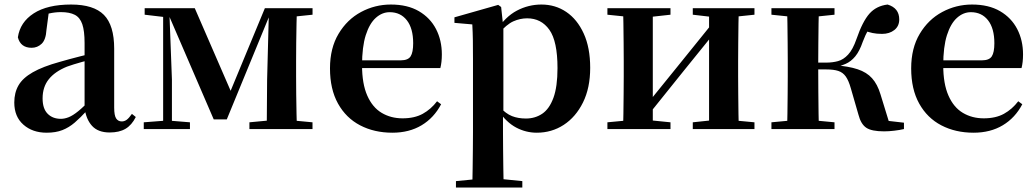

<svg xmlns="http://www.w3.org/2000/svg" viewBox="-20 -572 4591 851"><path d="M186.6 16.2Q124.2 16.2 83.8 -19.4Q43.3 -54.9 43.3 -117.6Q43.3 -161.2 62 -193.6Q80.7 -226.1 125.1 -251.5Q169.6 -277 245.4 -297.9Q284.8 -309.4 334.4 -322Q384 -334.6 424 -344.4V-318.9Q384 -308.9 344 -297.6Q303.9 -286.4 277.1 -276.7Q223.3 -254.9 196.1 -220.6Q168.8 -186.4 168.8 -135.9Q168.8 -90.4 191.1 -67.9Q213.3 -45.3 250 -45.3Q266.3 -45.3 284.7 -52.6Q303.1 -59.9 327.4 -79.7Q351.8 -99.4 385.3 -135.5L400.8 -82.4H365.7Q336.6 -50.6 311.2 -28.7Q285.7 -6.8 256.4 4.7Q227 16.2 186.6 16.2ZM466.1 15.2Q414.6 15.2 387.9 -14.2Q361.2 -43.6 354.9 -94V-96.5V-381.4Q354.9 -434.7 344.8 -464.5Q334.7 -494.3 311.6 -506.3Q288.5 -518.3 250 -518.3Q224.4 -518.3 197.3 -512.2Q170.2 -506.1 133.8 -491.2L196.1 -516.3L185.9 -439.2Q183.3 -395.9 164.6 -378Q145.8 -360.2 120.3 -360.2Q71.1 -360.2 59.2 -406.5Q68.9 -473.5 129.4 -512.7Q189.9 -551.9 295.1 -551.9Q395.4 -551.9 440.7 -505.9Q486.1 -459.8 486.1 -356.2V-94.8Q486.1 -60.3 494.8 -47Q503.6 -33.8 519.7 -33.8Q531.3 -33.8 541.3 -40.9Q551.3 -48.1 564.7 -67.2L581.9 -53.4Q564 -17.5 536.2 -1.1Q508.4 15.2 466.1 15.2Z M927.3 -42.8 725.5 -510.6H715.7V-535.7H843.3L1013.1 -144.6H991.9L1154 -535.7H1187.2V-512.1H1178.2L985.2 -42.8ZM1162.3 0 1163.9 -217.9 1172.2 -535.7H1296.1Q1295.1 -511 1294.3 -468.7Q1293.4 -426.4 1292.9 -381Q1292.4 -335.7 1292.4 -301.2V-234.8Q1292.4 -200 1292.9 -154.7Q1293.4 -109.4 1294.3 -67.4Q1295.1 -25.5 1296.1 0ZM617.2 0V-29.9L712.9 -37.3H731.5L821.9 -29.9V0ZM1085.5 0V-29.9L1194.3 -40.2H1256.6L1365.1 -29.9V0ZM621.2 -506.8V-535.7H727.8V-495.5H716.5ZM703.1 0V-535.7H730.1L742 -219.6V0ZM1224.6 -495.5V-535.7H1365.3V-506.8L1256.9 -495.5Z M1719.2 16.2Q1638.8 16.2 1576.2 -16.5Q1513.6 -49.1 1478.1 -113Q1442.6 -176.9 1442.6 -268.8Q1442.6 -358.8 1480.6 -422.2Q1518.5 -485.7 1580.2 -518.8Q1641.9 -551.9 1712.4 -551.9Q1786.1 -551.9 1836.5 -522.5Q1886.8 -493.1 1912.6 -443.2Q1938.4 -393.3 1938.4 -330.9Q1938.4 -296.1 1931.7 -270.2H1501.1V-304.6H1756.4Q1788.5 -304.6 1799.9 -322.2Q1811.3 -339.8 1811.3 -380.4Q1811.3 -446.3 1783.2 -482.2Q1755.1 -518 1707.1 -518Q1673.7 -518 1645.6 -492.9Q1617.6 -467.8 1601.1 -416Q1584.7 -364.1 1584.7 -282.7Q1584.7 -200.5 1607.9 -148.2Q1631 -95.8 1671.8 -71.7Q1712.5 -47.5 1764.4 -47.5Q1817.4 -47.5 1853.9 -67.7Q1890.3 -87.9 1917.2 -123.2L1935.1 -109.9Q1903.6 -49.8 1848.7 -16.8Q1793.7 16.2 1719.2 16.2Z M2000.9 259.3V230.8L2110 220.1H2189.4L2295.1 230.8V259.3ZM2073.4 259.3Q2074.4 217.3 2074.9 174.2Q2075.4 131 2075.9 89.9Q2076.4 48.8 2076.4 13.8V-308.7Q2076.4 -358.5 2075.9 -393Q2075.4 -427.5 2073.4 -463.8L1994.2 -470.7V-495.2L2188.2 -550.4L2201.2 -540.9L2209.8 -460.8L2211.1 -455V-75.6L2209.4 -63V13Q2209.4 47.8 2209.9 89.3Q2210.4 130.8 2210.9 174Q2211.4 217.3 2212.4 259.3ZM2359.1 16.2Q2311 16.2 2267.7 -6.7Q2224.4 -29.6 2188.3 -82.3H2176.1L2194.6 -97.8Q2222.5 -67.8 2249.5 -57.3Q2276.6 -46.7 2311.1 -46.7Q2351.7 -46.7 2383.3 -67.9Q2414.8 -89.1 2432.9 -138.2Q2451 -187.4 2451 -270.1Q2451 -389.4 2414.9 -440.1Q2378.8 -490.8 2316.6 -490.8Q2285.3 -490.8 2255.4 -477.5Q2225.5 -464.2 2188 -421.1L2173.1 -437.5H2181.5Q2219.3 -497.6 2270.7 -524.8Q2322.1 -551.9 2379.6 -551.9Q2441.4 -551.9 2489.9 -519.1Q2538.5 -486.2 2567.2 -423.5Q2595.9 -360.9 2595.9 -271.4Q2595.9 -182.3 2564 -117.9Q2532.1 -53.5 2478.7 -18.6Q2425.3 16.2 2359.1 16.2Z M2672.2 0V-29.9L2781 -40.2H2849.4L2951.8 -29.9V0ZM3050.6 0V-29.9L3147.5 -40.2H3215.3L3324 -29.9V0ZM2740.9 0Q2742.6 -25.5 2743.1 -67.4Q2743.6 -109.4 2744.1 -154.7Q2744.6 -200 2744.6 -234.8V-301.2Q2744.6 -335.7 2744.1 -381Q2743.6 -426.4 2743.1 -468.7Q2742.6 -511 2740.9 -535.7H2873.4V0ZM2844.7 -51.6 2796.4 -77.8H2821.4L2980.6 -274.4L3151 -485.4L3198.7 -460.9H3174.5L3010.2 -257.7ZM3122.8 0V-535.7H3254.6Q3253.6 -511 3253.1 -468.7Q3252.6 -426.4 3252.1 -381Q3251.6 -335.7 3251.6 -301.2V-234.8Q3251.6 -200 3252.1 -154.7Q3252.6 -109.4 3253.1 -67.4Q3253.6 -25.5 3254.6 0ZM2672.2 -506.8V-535.7H2951.8V-506.8L2849.7 -495.5H2782ZM3050.6 -506.8V-535.7H3324V-506.8L3215.5 -495.5H3147.8Z M3399.2 0V-29.9L3509 -40.2H3570.6L3678.8 -29.9V0ZM3399.2 -506.8V-535.7H3678.8V-506.8L3570.6 -495.5H3509ZM3467.9 0Q3469.6 -25.5 3470.1 -67.4Q3470.6 -109.4 3471.1 -154.7Q3471.6 -200 3471.6 -234.8V-301.2Q3471.6 -335.7 3471.1 -381Q3470.6 -426.4 3470.1 -468.7Q3469.6 -511 3467.9 -535.7H3609.6Q3608.6 -511 3608.1 -468.2Q3607.6 -425.4 3607.1 -377.7Q3606.6 -330 3606.6 -289.8V-269.3Q3606.6 -217.7 3607.1 -164.9Q3607.6 -112.1 3608.1 -68.8Q3608.6 -25.5 3609.6 0ZM3784.8 -64.1 3750.9 -181.4Q3741.5 -214.7 3728.8 -232.8Q3716 -250.9 3695.6 -257.6Q3675.3 -264.3 3641.4 -264.3H3538.9V-294.5H3641.8Q3669.9 -294.5 3694 -301Q3718.1 -307.4 3739 -329.9Q3760 -352.3 3776.3 -399.3Q3803 -476.8 3833.5 -511.4Q3864 -545.9 3914.1 -551.9Q3965.7 -536.4 3965.7 -485.9Q3965.7 -456 3944 -438.9Q3922.2 -421.8 3889.7 -421.8Q3865.5 -421.8 3847.8 -425.6Q3830.1 -429.3 3810 -436.9L3860.8 -479.7Q3839.6 -455.6 3827.7 -437.1Q3815.8 -418.5 3804 -386.8Q3789.7 -345.1 3770.8 -322.2Q3751.8 -299.2 3727.9 -288.8Q3703.9 -278.3 3674.2 -273.1L3676.4 -283.3Q3740.6 -278.6 3781.1 -265.1Q3821.6 -251.7 3845.3 -225.1Q3869.1 -198.6 3882.6 -153.9L3926.3 -11.8L3831.7 -46L3986.6 -28.2V0Q3967.7 4.5 3943.6 7.3Q3919.5 10.2 3898.2 10.2Q3843.1 10.2 3819.3 -6Q3795.5 -22.2 3784.8 -64.1Z M4295.2 16.2Q4214.8 16.2 4152.2 -16.5Q4089.6 -49.1 4054.1 -113Q4018.6 -176.9 4018.6 -268.8Q4018.6 -358.8 4056.6 -422.2Q4094.5 -485.7 4156.2 -518.8Q4217.9 -551.9 4288.4 -551.9Q4362.1 -551.9 4412.5 -522.5Q4462.8 -493.1 4488.6 -443.2Q4514.4 -393.3 4514.4 -330.9Q4514.4 -296.1 4507.7 -270.2H4077.1V-304.6H4332.4Q4364.5 -304.6 4375.9 -322.2Q4387.3 -339.8 4387.3 -380.4Q4387.3 -446.3 4359.2 -482.2Q4331.1 -518 4283.1 -518Q4249.7 -518 4221.6 -492.9Q4193.6 -467.8 4177.1 -416Q4160.7 -364.1 4160.7 -282.7Q4160.7 -200.5 4183.9 -148.2Q4207 -95.8 4247.8 -71.7Q4288.5 -47.5 4340.4 -47.5Q4393.4 -47.5 4429.9 -67.7Q4466.3 -87.9 4493.2 -123.2L4511.1 -109.9Q4479.6 -49.8 4424.7 -16.8Q4369.7 16.2 4295.2 16.2Z"/></svg>

Font: Noto Serif HK
Style: Regular
Weight: 200
Designer: Ryoko NISHIZUKA 西塚涼子 (kana & ideographs); Frank Grießhammer (Latin, Greek & Cyrillic); Wenlong ZHANG 张文龙 (bopomofo); San
Foundry: Adobe
Version: Version 2.001;hotconv 1.1.0;makeotfexe 2.6.0